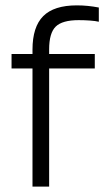

<svg xmlns="http://www.w3.org/2000/svg" viewBox="-20 -695 390 715"><path d="M101 -440H23V-494H101V-510Q101 -595 141 -635Q181 -675 266 -675Q287 -675 307 -673Q327 -671 348 -667V-614Q336 -617 315 -618.5Q294 -620 273 -620Q212 -620 187.5 -596Q163 -572 163 -511V-494H333V-440H163V0H101Z"/></svg>

Font: Blinker Light
Style: Regular
Weight: 300
Designer: Juergen Huber
Foundry: supertype
Version: Version 1.017;hotconv 1.0.117;makeotfexe 2.5.65602